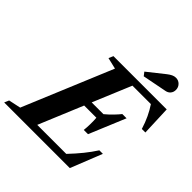

<svg xmlns="http://www.w3.org/2000/svg" viewBox="-312 -1146 1329 1329"><g transform="rotate(45 353.0 -481.0)"><path d="M-65.5 0 -51 -34 38 -53 311 -708 228 -727.5 242.5 -761.5H764L772.5 -544H738Q722.5 -594 703.2 -634.5Q684 -675 660.5 -710H480L362.5 -428.5H477.5Q506 -452 530.5 -477.5Q555 -503 569.5 -521.5H611L500 -255H458.5Q461.5 -280 462.2 -314Q463 -348 460.5 -376.5H341L206 -52H490Q536 -100.5 571 -143.8Q606 -187 634.5 -231.5H669L577 0ZM489.5 -811 469.5 -837 593 -935Q609 -947.5 624 -954.8Q639 -962 654.5 -962Q680 -962 697 -944.5Q714 -927 714 -901.5Q714 -880 701.5 -865Q689 -850 668.5 -846Z"/></g></svg>

Font: Libre Caslon Text
Style: Italic
Weight: 400
Italic angle: -22.583°
Designer: Pablo Impallari, Rodrigo Fuenzalida, Katja Schimmel
Foundry: Pablo Impallari, Rodrigo Fuenzalida
Version: Version 2.000